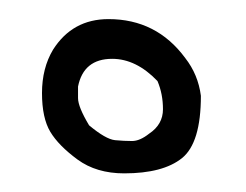

<svg xmlns="http://www.w3.org/2000/svg" viewBox="-20 -447 260 203"><path d="M36.1 -394.5Q56.6 -426.8 94.7 -426.8Q145.5 -426.8 175.8 -385.7Q189.5 -368.2 192.4 -345.7Q192.4 -295.9 172.4 -279.8Q152.3 -263.7 111.3 -263.7Q82 -263.7 62 -278.3Q42 -293 33.2 -307.6Q24.4 -322.3 24.4 -348.6Q24.4 -375 36.1 -394.5ZM146.5 -361.3Q124 -384.8 98.6 -384.8Q68.4 -384.8 62.5 -355.5Q62.5 -352.5 62.5 -343.3Q62.5 -334 74.2 -314.5Q91.8 -299.8 101.6 -298.8Q111.3 -297.9 119.6 -297.9Q127.9 -297.9 137.7 -305.7Q152.3 -315.4 152.3 -331.5Q152.3 -347.7 146.5 -361.3Z"/></svg>

Font: Architects Daughter
Style: Regular
Weight: 400
Designer: Kimberly Geswein
Foundry: Kimberly Geswein
Version: Version 1.002 2010